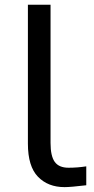

<svg xmlns="http://www.w3.org/2000/svg" viewBox="-20 -765 395 803"><path d="M96.7 -164.1V-745.1H191.4V-167Q191.4 -112.3 209 -87.9Q226.6 -63.5 266.6 -63.5Q303.7 -63.5 340.8 -69.3V9.8Q275.4 17.6 250 17.6Q180.7 17.6 138.7 -25.9Q96.7 -69.3 96.7 -164.1Z"/></svg>

Font: Gothic A1 Medium
Style: Regular
Weight: 500
Designer: HanYang I&C Co.,Ltd.
Foundry: HanYang I&C Co.,Ltd.
Version: Version 2.50